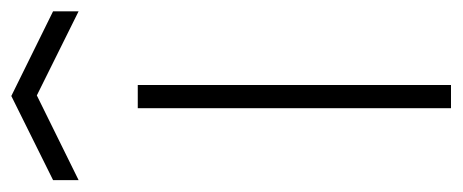

<svg xmlns="http://www.w3.org/2000/svg" viewBox="-292 -544 798 331"><g transform="rotate(-90 106.5 -379.0)"><path d="M-39 -686 106 -758 252 -686V-642L107 -714L-39 -642ZM85 -540H125V0H85Z"/></g></svg>

Font: Encode Sans Normal
Style: Thin
Weight: 100
Designer: Pablo Impallari, Andres Torresi
Foundry: Pablo Impallari, Andres Torresi
Version: Version 1.000; ttfautohint (v1.00) -l 8 -r 50 -G 200 -x 14 -